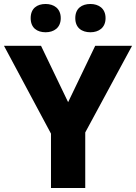

<svg xmlns="http://www.w3.org/2000/svg" viewBox="-20 -944 683 964"><path d="M134 -853C134 -804 166 -782 209 -782C250 -782 285 -804 285 -853C285 -902 250 -924 209 -924C166 -924 134 -902 134 -853ZM358 -853C358 -804 391 -782 434 -782C475 -782 510 -804 510 -853C510 -902 475 -924 434 -924C391 -924 358 -902 358 -853ZM322 -431 186 -714H0L236 -273V0H408V-279L643 -714H458Z"/></svg>

Font: Noto Sans Myanmar UI ExtraBold
Style: Regular
Weight: 800
Designer: Monotype Design Team
Foundry: Monotype Imaging Inc.
Version: Version 2.103